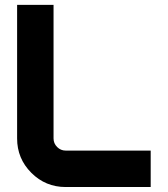

<svg xmlns="http://www.w3.org/2000/svg" viewBox="-20 -752 675 772"><path d="M48.8 -195.3V-732.4H195.3V-195.3Q195.3 -175.3 209.7 -160.9Q224.1 -146.5 244.1 -146.5H585.9V0H244.1Q163.1 0 106 -57.1Q48.8 -114.3 48.8 -195.3Z"/></svg>

Font: Audex
Style: Regular
Weight: 400
Designer: GGBotNet
Foundry: GGBotNet
Version: 1.00